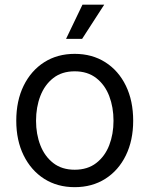

<svg xmlns="http://www.w3.org/2000/svg" viewBox="-20 -774 628 806"><path d="M293.5 11.7Q220.7 11.7 165.5 -23.4Q110.4 -58.6 79.3 -121.6Q48.3 -184.6 48.3 -267.1Q48.3 -351.1 79.3 -414.3Q110.4 -477.5 165.5 -512.7Q220.7 -547.9 293.5 -547.9Q366.7 -547.9 422.1 -512.7Q477.5 -477.5 508.3 -414.3Q539.1 -351.1 539.1 -267.1Q539.1 -184.6 508.3 -121.6Q477.5 -58.6 422.1 -23.4Q366.7 11.7 293.5 11.7ZM293.5 -61.5Q347.7 -61.5 384 -89.6Q420.4 -117.7 438.5 -164.3Q456.5 -210.9 456.5 -267.1Q456.5 -323.7 438.5 -370.8Q420.4 -418 384 -446.3Q347.7 -474.6 293.5 -474.6Q239.7 -474.6 203.6 -446.3Q167.5 -418 149.4 -371.1Q131.3 -324.2 131.3 -267.1Q131.3 -210.9 149.4 -164.3Q167.5 -117.7 203.6 -89.6Q239.7 -61.5 293.5 -61.5ZM257.3 -610.8 326.2 -754.4H417.5L324.7 -610.8Z"/></svg>

Font: V-Inter
Style: Regular-375
Weight: 375
Designer: Rasmus Andersson
Foundry: rsms
Version: Version 4.000;git-4146feb